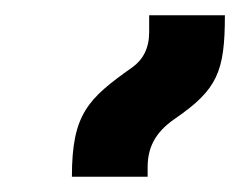

<svg xmlns="http://www.w3.org/2000/svg" viewBox="-20 -834 324 251"><path d="M74 -603H173V-615C173 -639 181 -660 209 -679C264 -717 274 -740 274 -814H175V-792C175 -771 167 -756 153 -746C95 -705 74 -685 74 -603Z"/></svg>

Font: Noto Serif Armenian Condensed Extra
Style: Regular
Weight: 800
Width: 3
Designer: Monotype Design Team
Foundry: Monotype Imaging Inc.
Version: Version 1.901